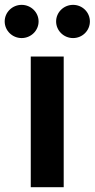

<svg xmlns="http://www.w3.org/2000/svg" viewBox="-64 -782 396 802"><path d="M64.5 0H202.1V-545.9H64.5ZM241.2 -623C280.3 -623 311.5 -654.3 311.5 -692.4C311.5 -730.5 280.3 -761.7 241.2 -761.7C202.1 -761.7 170.4 -730.5 170.4 -692.4C170.4 -654.3 202.1 -623 241.2 -623ZM26.4 -623C65.4 -623 97.2 -654.3 97.2 -692.4C97.2 -730.5 65.4 -761.7 26.4 -761.7C-12.7 -761.7 -44.4 -730.5 -44.4 -692.4C-44.4 -654.3 -12.7 -623 26.4 -623Z"/></svg>

Font: Raveo SemiBold
Style: Regular
Weight: 600
Designer: Jakub Foglar, Rasmus Andersson (Inter)
Foundry: Jakubfoglar.com
Version: Version 1.100;Glyphs 3.2.3 (3260)